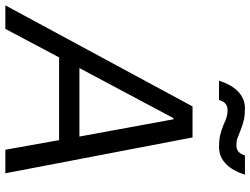

<svg xmlns="http://www.w3.org/2000/svg" viewBox="-171 -807 936 718"><g transform="rotate(90 297.0 -448.0)"><path d="M336 -700H452L586 0H498L457 -229L454 -248L384 -629H380L176 -246L168 -230L46 0H-42ZM147 -277H493L507 -201H107ZM343 -896Q368 -896 386 -892Q404 -888 424 -880Q443 -872 454.5 -868Q466 -864 481 -864Q497 -864 506 -872.5Q515 -881 519 -896H591Q577 -850 550.5 -824.5Q524 -799 488 -799Q463 -799 445 -803Q427 -807 407 -815L402 -817Q388 -824 376 -827.5Q364 -831 350 -831Q334 -831 325 -822.5Q316 -814 312 -799H240Q254 -845 280.5 -870.5Q307 -896 343 -896Z"/></g></svg>

Font: Fixel Italic Variable 20240409 Display Thin
Style: Italic
Weight: 100
Italic angle: -10°
Designer: AlfaBravo + MacPaw
Foundry: Kyrylo Tkachov, Marchela Mozhyna, Serhii Makarenko, Maria Weinstein, Zakhar Kryvoshyya
Version: Version 1.211;Glyphs 3.2 (3225)